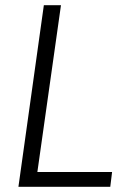

<svg xmlns="http://www.w3.org/2000/svg" viewBox="-20 -720 492 740"><path d="M124 -57H412L405 0H51L149 -700H215Z"/></svg>

Font: Pathway Extreme 8pt Thin 12pt ExtraLight
Style: Italic
Weight: 250
Italic angle: -8°
Version: Version 1.001;gftools[0.9.26]